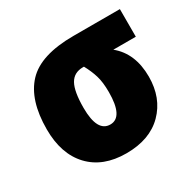

<svg xmlns="http://www.w3.org/2000/svg" viewBox="-128 -693 857 843"><g transform="rotate(-30 300.5 -271.5)"><path d="M538 -233Q538 -351 462 -413H576V-553H341Q174 -553 104 -478.5Q34 -404 34 -256Q34 -131 100.5 -60.5Q167 10 285 10Q404 10 471 -57.5Q538 -125 538 -233ZM221 -257Q221 -340 241.5 -376.5Q262 -413 308 -413H313Q332 -378 342 -345Q352 -312 352 -262Q352 -135 287 -135Q221 -135 221 -257Z"/></g></svg>

Font: Noto Sans Display SemiCondensed Black
Style: Regular
Weight: 900
Width: 4
Designer: Monotype Design Team
Foundry: Monotype Imaging Inc.
Version: Version 1.900